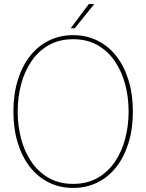

<svg xmlns="http://www.w3.org/2000/svg" viewBox="-20 -913 720 945"><path d="M340 12Q275 12 221 -14.5Q167 -41 128 -90.5Q89 -140 67.5 -209.5Q46 -279 46 -364Q46 -449 67.5 -518.5Q89 -588 128 -637.5Q167 -687 221 -713.5Q275 -740 340 -740Q405 -740 459 -713.5Q513 -687 552 -637.5Q591 -588 612.5 -518.5Q634 -449 634 -364Q634 -279 612.5 -209.5Q591 -140 552 -90.5Q513 -41 459 -14.5Q405 12 340 12ZM340 -8Q409 -8 460.5 -37.5Q512 -67 546 -117.5Q580 -168 596.5 -231.5Q613 -295 613 -364Q613 -433 596.5 -496.5Q580 -560 546 -610.5Q512 -661 460.5 -690.5Q409 -720 340 -720Q271 -720 219.5 -690.5Q168 -661 134 -610.5Q100 -560 83.5 -496.5Q67 -433 67 -364Q67 -295 83.5 -231.5Q100 -168 134 -117.5Q168 -67 219.5 -37.5Q271 -8 340 -8ZM328 -774 417 -893H444L348 -774Z"/></svg>

Font: Murecho Thin Thin
Style: Regular
Weight: 250
Version: Version 1.010